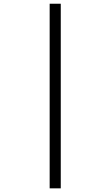

<svg xmlns="http://www.w3.org/2000/svg" viewBox="-20 -780 599 1040"><path d="M309.1 240.2H249V-759.8H309.1Z"/></svg>

Font: Droid Serif
Style: Regular
Weight: 400
Version: Version 1.00 build 112